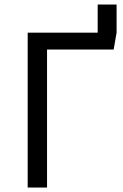

<svg xmlns="http://www.w3.org/2000/svg" viewBox="-20 -833 548 853"><path d="M414 -813H498V-688L485 -613H189V0H103V-688H414Z"/></svg>

Font: FiraGO Book
Style: Regular
Weight: 350
Designer: bBox Type
Foundry: bBox Type GmbH
Version: Version 1.001;PS 001.001;hotconv 1.0.88;makeotf.lib2.5.64775